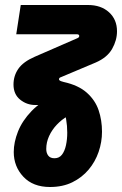

<svg xmlns="http://www.w3.org/2000/svg" viewBox="-20 -530 488 768"><path d="M180 218Q112 218 73.5 177Q35 136 35 78Q35 39 52 -4Q69 -47 106.5 -86Q144 -125 206 -152L250 -65Q227 -52 207.5 -31.5Q188 -11 176.5 14Q165 39 165 66Q165 82 173 92.5Q181 103 198 103Q217 103 228 88.5Q239 74 244 50.5Q249 27 249 1Q249 -27 244.5 -53Q240 -79 233 -94Q227 -103 207 -106.5Q187 -110 173 -110H121Q87 -110 60.5 -131.5Q34 -153 34 -192Q34 -227 53.5 -255Q73 -283 119 -303L289 -377Q294 -379 295.5 -381.5Q297 -384 297 -386Q297 -393 287 -393H45L63 -510H332Q384 -510 416 -481Q448 -452 448 -405Q448 -369 428.5 -334.5Q409 -300 363 -280L223 -221Q219 -220 217.5 -217.5Q216 -215 216 -213Q216 -208 225 -205L235 -202Q294 -189 327.5 -159Q361 -129 374.5 -89Q388 -49 388 -3Q388 38 374.5 77.5Q361 117 334.5 148.5Q308 180 269.5 199Q231 218 180 218Z"/></svg>

Font: MuseoModerno SemiBold
Style: Italic
Weight: 600
Italic angle: -9°
Designer: Pablo Cosgaya, Héctor Gatti, Marcela Romero, and the Authors of The MuseoModerno Project.
Foundry: Omnibus-Type Team
Version: Version 1.003